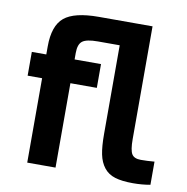

<svg xmlns="http://www.w3.org/2000/svg" viewBox="-80 -788 852 874"><g transform="rotate(10 345.5 -350.5)"><path d="M321.8 -599.1Q270 -599.1 251 -584.7Q231.9 -570.3 231.9 -529.8V-500H354V-390.1H231.9V0H101.1V-390.1H34.2V-500H101.1V-537.1Q101.1 -632.8 147.5 -671.4Q193.8 -710 307.1 -710H555.2V-189Q555.2 -137.7 566.2 -119.9Q577.1 -102.1 607.9 -102.1Q637.7 -102.1 670.9 -105V2Q633.3 8.8 590.8 8.8Q540 8.8 508.1 -1Q476.1 -10.7 456.8 -35.2Q437.5 -59.6 430.2 -95.7Q422.9 -131.8 422.9 -189V-599.1Z"/></g></svg>

Font: LT Wave Text Bold
Style: Regular
Weight: 700
Designer: Daniel Lyons
Version: Version 2.5 (Glyphs App)